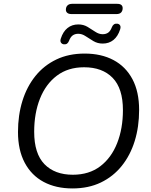

<svg xmlns="http://www.w3.org/2000/svg" viewBox="-20 -1001 807 1029"><path d="M368.3 8.9Q279.6 8.9 214.1 -26Q148.6 -60.9 112.5 -128.8Q76.4 -196.8 76.4 -293.7Q76.4 -383.2 100 -459.7Q123.7 -536.2 169.5 -593.3Q215.4 -650.3 281.8 -682.1Q348.2 -713.9 433.7 -713.9Q522.9 -713.9 588.4 -679Q653.9 -644.1 689.8 -576.7Q725.6 -509.2 725.6 -411.8Q725.6 -321.8 702 -245.3Q678.3 -168.8 632.4 -111.7Q586.6 -54.7 520.4 -22.9Q454.3 8.9 368.3 8.9ZM370.3 -64.5Q457.5 -64.5 517.2 -109.8Q576.8 -155.1 607.8 -233.7Q638.8 -312.2 638.8 -410.8Q638.8 -527.2 583.6 -583.9Q528.5 -640.5 430.7 -640.5Q344.5 -640.5 284.8 -595.4Q225.1 -550.3 194.2 -472.3Q163.2 -394.2 163.2 -294.6Q163.2 -177.8 218.3 -121.1Q273.5 -64.5 370.3 -64.5ZM363.5 -925.6Q348.3 -925.6 340.7 -932Q333.1 -938.3 333.1 -948.6Q333.1 -963.9 342 -972.2Q350.8 -980.5 366.5 -980.5H607.5Q623.2 -980.5 630.3 -974.4Q637.4 -968.3 637.4 -957.5Q637.4 -943.2 629.4 -934.4Q621.3 -925.6 604.1 -925.6ZM322.5 -763.5Q312.2 -764.5 306.8 -772.6Q301.4 -780.8 305.8 -794Q317.7 -831.6 341.8 -850.8Q365.9 -870.1 399.8 -870.1Q427.3 -870.1 449.2 -857Q471 -843.9 490.7 -830.7Q510.4 -817.6 530 -817.6Q548.1 -817.6 560.1 -826.3Q572 -834.9 579.6 -855.2Q583.5 -865.2 590.4 -870.1Q597.3 -875.1 607.7 -874.1Q618.5 -873.1 623.4 -865.3Q628.3 -857.4 623.9 -843.6Q611.9 -806.1 588 -786.8Q564.2 -767.5 530.4 -767.5Q502.9 -767.5 480.7 -780.7Q458.6 -793.8 439.1 -806.9Q419.7 -820 399.6 -820Q382 -820 369.8 -811.4Q357.6 -802.7 350 -782.4Q346.1 -772.5 339.7 -767.5Q333.3 -762.5 322.5 -763.5Z"/></svg>

Font: Nunito ExtraLight
Style: Italic
Weight: 200
Italic angle: -9°
Designer: Vernon Adams
Foundry: Vernon Adams
Version: Version 3.602